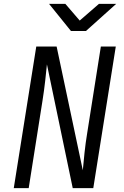

<svg xmlns="http://www.w3.org/2000/svg" viewBox="-20 -970 640 990"><path d="M346 -810H423L579 -950H490L391 -864L317 -950H233ZM51 0H128L199 -450C210 -517 218 -597 222 -638L355 0H461L577 -730H500L429 -280C419 -222 411 -138 407 -92L272 -730H167Z"/></svg>

Font: JetBrains Mono Light
Style: Italic
Weight: 336
Italic angle: -9°
Monospace: yes
Designer: Philipp Nurullin, Konstantin Bulenkov
Foundry: JetBrains
Version: Version 2.305